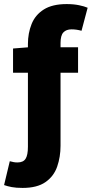

<svg xmlns="http://www.w3.org/2000/svg" viewBox="-48 -730 450 942"><path d="M63 192Q31 192 10 188Q-11 184 -28 178L0 61Q11 64 19.5 65.5Q28 67 38 67Q66 67 77.5 49Q89 31 89 -10V-514Q89 -567 107 -612Q125 -657 167 -683.5Q209 -710 279 -710Q313 -710 339.5 -704.5Q366 -699 382 -692L352 -579Q327 -586 303 -586Q277 -586 263 -571Q249 -556 249 -519V-15Q249 40 232.5 87.5Q216 135 175 163.5Q134 192 63 192ZM16 -373V-492L91 -498H335V-373Z"/></svg>

Font: Source Sans 3 ExtraLight ExtraBold
Style: Regular
Weight: 800
Version: Version 3.052;hotconv 1.1.0;makeotfexe 2.6.0